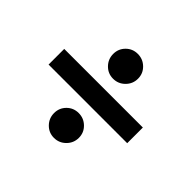

<svg xmlns="http://www.w3.org/2000/svg" viewBox="-123 -795 815 815"><g transform="rotate(45 284.0 -388.0)"><path d="M231.5 -158Q210 -180 210 -211Q210 -242 231.5 -263.5Q253 -285 284 -285Q315 -285 337 -263.5Q359 -242 359 -211Q359 -180 337 -158Q315 -136 284 -136Q253 -136 231.5 -158ZM231.5 -513Q210 -535 210 -566Q210 -597 231.5 -618.5Q253 -640 284 -640Q315 -640 337 -618.5Q359 -597 359 -566Q359 -535 337 -513Q315 -491 284 -491Q253 -491 231.5 -513ZM48 -434H520V-340H48Z"/></g></svg>

Font: Myanmar Khyay
Style: Regular
Weight: 400
Designer: Danh Hong
Foundry: Google Inc.
Version: Version 1.10 March 4, 2015